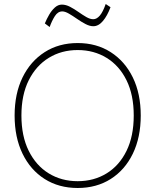

<svg xmlns="http://www.w3.org/2000/svg" viewBox="-20 -928 775 959"><path d="M368 11Q274 11 203 -34Q132 -79 92.5 -160.5Q53 -242 53 -351Q53 -460 92.5 -541Q132 -622 203 -667.5Q274 -713 368 -713Q462 -713 533 -667.5Q604 -622 643.5 -541Q683 -460 683 -351Q683 -242 643.5 -160.5Q604 -79 533 -34Q462 11 368 11ZM368 -23Q449 -23 512.5 -62Q576 -101 612 -174.5Q648 -248 648 -351Q648 -454 612 -527Q576 -600 512.5 -639Q449 -678 368 -678Q287 -678 223.5 -639Q160 -600 123.5 -527Q87 -454 87 -351Q87 -248 123.5 -174.5Q160 -101 223.5 -62Q287 -23 368 -23ZM228 -793 204 -811Q213 -833 225.5 -854.5Q238 -876 254 -890.5Q270 -905 289 -905Q309 -905 330 -894Q351 -883 371.5 -868.5Q392 -854 411 -843Q430 -832 446 -832Q463 -832 478.5 -850Q494 -868 508 -908L532 -892Q516 -849 494 -823Q472 -797 446 -797Q428 -797 407 -808Q386 -819 364.5 -834Q343 -849 324 -860Q305 -871 291 -871Q269 -871 254 -847.5Q239 -824 228 -793Z"/></svg>

Font: Zen Kaku Gothic New Light
Style: Regular
Weight: 300
Designer: Yoshimichi Ohira
Foundry: Positype
Version: Version 1.002